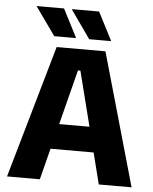

<svg xmlns="http://www.w3.org/2000/svg" viewBox="-57 -874 736 921"><g transform="rotate(5 311.5 -413.5)"><path d="M11.6 0 194.7 -639H429.6L611.3 0H453.4L318.1 -536.1H306.3L169.5 0ZM167.1 -150.6V-271.9H454.8V-150.6ZM213.9 -826.5 283.4 -691.1V-690H178.6L82.8 -824.7V-826.5ZM382.6 -826.5 452.3 -691.1V-690H346.8L252.3 -824.4V-826.5Z"/></g></svg>

Font: Anek Latin Medium
Style: Regular
Weight: 500
Designer: Yesha Goshar
Foundry: Ek Type
Version: Version 1.003